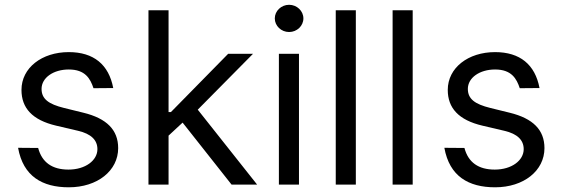

<svg xmlns="http://www.w3.org/2000/svg" viewBox="-20 -770 2341 801"><path d="M370 -402 452.4 -402.7C433.9 -500.7 370.7 -552.6 267 -552.6C154.8 -552.6 69.6 -487.2 69.6 -394.9C69.6 -319.6 114.3 -269.2 214.5 -245.7L305.4 -224.4C360.4 -211.6 386.4 -185.4 386.4 -147.7C386.4 -100.9 336.6 -62.5 265.6 -62.5C198.2 -62.5 155.2 -92 139.2 -152.7L55.4 -153.4C76.7 -34.4 156.6 11.4 267 11.4C386.7 11.4 473 -57.9 473 -152C473 -228 425.4 -275.9 328.1 -299.7L247.2 -319.6C182.5 -335.6 153.4 -357.2 153.4 -399.1C153.4 -446 203.1 -480.1 267 -480.1C335.9 -480.1 356.9 -441.4 370 -402Z M599.4 0H683.2V-204.2L741.8 -258.5L946 0H1052.6L805 -312.5L1035.5 -545.5H931.8L693.2 -302.6H683.2V-727.3H599.4Z M1143.5 0H1227.3V-545.5H1143.5ZM1126.4 -693.2C1126.4 -661.9 1153.4 -636.4 1186.1 -636.4C1218.7 -636.4 1245.7 -661.9 1245.7 -693.2C1245.7 -724.4 1218.7 -750 1186.1 -750C1153.4 -750 1126.4 -724.4 1126.4 -693.2Z M1464.5 -727.3H1380.7V0H1464.5Z M1701.7 -727.3H1617.9V0H1701.7Z M2148.4 -402 2230.8 -402.7C2212.4 -500.7 2149.1 -552.6 2045.5 -552.6C1933.2 -552.6 1848 -487.2 1848 -394.9C1848 -319.6 1892.8 -269.2 1992.9 -245.7L2083.8 -224.4C2138.8 -211.6 2164.8 -185.4 2164.8 -147.7C2164.8 -100.9 2115.1 -62.5 2044 -62.5C1976.6 -62.5 1933.6 -92 1917.6 -152.7L1833.8 -153.4C1855.1 -34.4 1935 11.4 2045.5 11.4C2165.1 11.4 2251.4 -57.9 2251.4 -152C2251.4 -228 2203.8 -275.9 2106.5 -299.7L2025.6 -319.6C1960.9 -335.6 1931.8 -357.2 1931.8 -399.1C1931.8 -446 1981.5 -480.1 2045.5 -480.1C2114.3 -480.1 2135.3 -441.4 2148.4 -402Z"/></svg>

Font: Margiela Sans
Style: Regular
Weight: 400
Designer: Stefan Endress, Andreas Faust
Version: Version 1.100;FEAKit 1.0